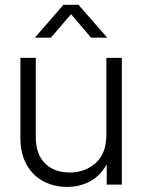

<svg xmlns="http://www.w3.org/2000/svg" viewBox="-20 -751 579 781"><path d="M252.4 9.3Q199.2 9.3 156.2 -13.7Q113.3 -36.6 88.1 -81.3Q63 -126 63 -189.9V-515.6H125.5V-193.8Q125.5 -124.5 162.6 -86.9Q199.7 -49.3 263.2 -49.3Q326.2 -49.3 369.4 -87.9Q412.6 -126.5 412.6 -202.6V-515.6H475.6V0H414.1V-82.5Q388.2 -35.6 346.2 -13.2Q304.2 9.3 252.4 9.3ZM187 -597.7H122.1V-598.1L237.8 -731.4H299.3L416 -598.1V-597.7H350.6L269 -693.4Z"/></svg>

Font: Inter Display Light
Style: Regular
Weight: 300
Designer: Rasmus Andersson
Foundry: rsms
Version: Version 4.000;git-a52131595